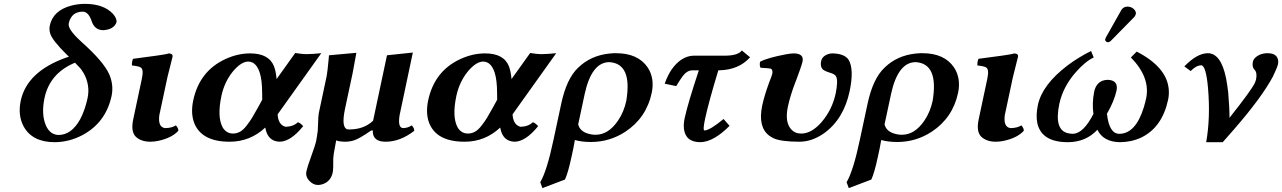

<svg xmlns="http://www.w3.org/2000/svg" viewBox="-20 -718 6584 986"><path d="M383.3 -377 365.2 -396Q236.8 -342.8 209 -216.8Q190.4 -130.4 216.8 -71.3Q238.3 -25.9 280.3 -24.9Q346.7 -24.9 391.1 -104.5Q415.5 -149.4 429.7 -213.9Q443.8 -280.8 409.7 -342.3Q397.9 -362.8 383.3 -377ZM334 -426.8 322.3 -438Q250.5 -508.8 238.3 -544.4Q231.4 -565.9 235.8 -586.9Q252.4 -664.6 347.2 -689.5Q379.4 -697.8 415.5 -698.2Q511.2 -698.2 559.1 -647.9Q581.5 -623.5 578.1 -603Q564 -566.4 510.7 -563Q473.1 -563 456.1 -596.2Q453.1 -602.5 451.2 -607.9Q435.5 -656.7 405.8 -658.2Q348.6 -658.2 334 -602.1Q333.5 -599.1 333 -597.2Q327.1 -569.3 391.1 -509.8Q397 -504.4 403.8 -498Q509.8 -402.8 539.6 -339.4Q564.9 -283.2 553.2 -226.1Q523.9 -89.4 404.8 -24.9Q335.9 11.7 261.2 12.2Q146 12.2 101.6 -68.4Q70.8 -125 86.4 -200.2Q118.2 -350.6 320.3 -422.4Q327.6 -424.8 334 -426.8Z M798.3 -127Q790 -64.5 828.1 -60.1Q861.8 -60.5 883.3 -74.2Q897.5 -58.1 895.5 -45.9Q861.8 -9.8 794.9 4.9Q772.9 9.8 752.4 9.8Q705.1 9.8 677.7 -15.6Q676.3 -17.1 675.3 -18.1Q651.4 -44.4 664.1 -105L708.5 -314Q718.8 -361.3 702.6 -371.6Q691.4 -378.4 657.7 -381.8Q656.2 -399.4 663.1 -416Q819.8 -436 840.8 -441.9Q844.7 -442.9 847.2 -443.8Q868.7 -442.4 866.2 -426.8Q865.7 -425.3 839.8 -321.3Z M1326.7 -206.1 1326.2 -241.2Q1326.2 -370.1 1277.3 -396.5Q1266.6 -401.9 1255.4 -401.9Q1218.3 -401.9 1175.3 -350.1Q1132.8 -297.4 1117.2 -226.1Q1093.8 -115.7 1124.5 -62Q1143.1 -32.7 1175.8 -32.2Q1195.3 -32.2 1212.2 -41.3Q1229 -50.3 1246.3 -72.8Q1263.7 -95.2 1274.4 -113Q1285.2 -130.9 1305.7 -167.5ZM1264.6 -443.8Q1361.8 -443.8 1387.7 -376Q1397 -350.6 1400.4 -312L1496.1 -445.8Q1533.7 -439.9 1551.8 -439.9Q1581.1 -439.9 1629.9 -444.8L1405.8 -130.9Q1408.2 -83 1439 -69.3Q1443.8 -67.4 1447.3 -66.9Q1486.3 -67.9 1509.8 -90.3Q1522 -86.9 1537.1 -70.3Q1472.7 9.3 1416 9.8Q1354 7.8 1342.3 -63Q1264.6 9.8 1159.2 9.8Q1017.6 9.8 978.5 -83.5Q958 -134.3 972.2 -202.1Q1004.4 -353.5 1138.2 -415Q1201.2 -443.8 1264.6 -443.8Z M1894.5 -48.3 1886.2 -47.9Q1824.7 -5.4 1797.9 2.9Q1775.4 9.8 1751 9.8Q1721.2 9.3 1706.5 2.9Q1704.6 14.2 1700.2 37.1Q1691.9 77.6 1691.4 96.2Q1692.4 147.9 1688.5 168Q1678.2 215.8 1633.3 229Q1622.1 231.9 1611.8 231.9Q1587.9 231.9 1566.4 208.5Q1548.3 187.5 1553.2 163.1Q1559.1 136.7 1575.7 91.8Q1599.6 26.4 1604 3.9Q1606 -4.4 1608.4 -22.9Q1610.4 -38.1 1611.8 -45.9Q1612.8 -56.2 1613.3 -81.1Q1614.3 -121.6 1617.2 -137.2L1656.7 -323.2Q1659.2 -334.5 1662.4 -362.1Q1665.5 -389.6 1667.5 -411.6L1669.4 -434.1L1810.1 -446.8Q1810.1 -445.8 1791 -342.8L1752 -160.2Q1731 -61 1765.1 -53.7Q1769 -53.2 1772.5 -53.2Q1839.8 -53.2 1884.3 -87.9Q1891.1 -93.3 1896 -98.1L1967.3 -434.1L2100.1 -448.2L2032.2 -127Q2021.5 -62 2049.8 -60.1Q2074.2 -60.5 2094.7 -74.2Q2108.9 -58.1 2106.9 -45.9Q2035.2 9.8 1960 9.8Q1894 9.8 1894.5 -44.9Q1894.5 -46.9 1894.5 -48.3Z M2533.2 -206.1 2532.7 -241.2Q2532.7 -370.1 2483.9 -396.5Q2473.1 -401.9 2461.9 -401.9Q2424.8 -401.9 2381.8 -350.1Q2339.4 -297.4 2323.7 -226.1Q2300.3 -115.7 2331.1 -62Q2349.6 -32.7 2382.3 -32.2Q2401.9 -32.2 2418.7 -41.3Q2435.5 -50.3 2452.9 -72.8Q2470.2 -95.2 2481 -113Q2491.7 -130.9 2512.2 -167.5ZM2471.2 -443.8Q2568.4 -443.8 2594.2 -376Q2603.5 -350.6 2606.9 -312L2702.6 -445.8Q2740.2 -439.9 2758.3 -439.9Q2787.6 -439.9 2836.4 -444.8L2612.3 -130.9Q2614.7 -83 2645.5 -69.3Q2650.4 -67.4 2653.8 -66.9Q2692.9 -67.9 2716.3 -90.3Q2728.5 -86.9 2743.7 -70.3Q2679.2 9.3 2622.6 9.8Q2560.5 7.8 2548.8 -63Q2471.2 9.8 2365.7 9.8Q2224.1 9.8 2185.1 -83.5Q2164.6 -134.3 2178.7 -202.1Q2210.9 -353.5 2344.7 -415Q2407.7 -443.8 2471.2 -443.8Z M3196.3 -200.2Q3228 -391.6 3109.4 -398.9Q3018.1 -398.9 2982.4 -234.4Q2981.9 -232.4 2981.9 -231.9L2949.2 -79.1Q2959.5 -37.6 3016.6 -27.8Q3027.8 -25.9 3038.1 -25.9Q3104.5 -25.9 3153.8 -98.6Q3184.1 -143.1 3196.3 -200.2ZM2881.3 204.1 2765.6 248 2754.4 217.8Q2788.6 159.7 2821.8 2.9L2862.3 -186Q2889.6 -314 2948.7 -370.1Q2956.1 -377 2966.8 -386.2Q3034.2 -440.9 3133.3 -444.8Q3138.7 -444.8 3144 -444.8Q3256.3 -444.8 3306.2 -371.6Q3342.3 -316.4 3327.1 -242.2Q3299.8 -112.8 3191.4 -41.5Q3111.3 10.7 3016.1 11.2Q2966.8 11.2 2932.1 1Q2931.2 6.3 2929.2 17.6Q2927.2 30.3 2925.8 36.1V37.1L2925.3 38.1V39.1V40L2924.8 41V42L2924.3 43V43.9L2923.8 44.9V45.9V46.9L2923.3 47.9V48.8L2922.9 49.8V50.8L2922.4 51.8V52.7L2921.9 54.2V55.2V56.2L2921.4 57.1V58.1L2920.9 59.1V60.1L2920.4 61.5V62.5L2919.9 63.5V64.5L2919.4 65.4V66.4L2918.9 67.9V68.8V69.8L2918.5 70.8V71.8L2918 72.8V74.2L2917.5 75.2V76.2L2917 77.1V78.1L2916.5 79.1V80.6V81.5L2916 82.5V83.5L2915.5 84.5V85.4L2915 86.9Q2897.5 169.4 2881.3 204.1Z M3542 -432.1H3706.1Q3771.5 -433.1 3789.6 -459L3832 -423.8Q3773.9 -358.9 3672.9 -356.9H3668.9Q3620.1 -196.3 3601.1 -108.9Q3587.9 -47.9 3598.1 -47.9Q3626 -49.3 3695.8 -106.9L3726.6 -71.8Q3645 10.3 3577.6 12.2Q3500 12.2 3492.2 -57.6Q3489.7 -82 3496.1 -111.8Q3512.7 -188 3568.8 -356.9H3536.1Q3508.8 -356.9 3486.3 -327.6Q3475.1 -312.5 3452.6 -275.9L3393.6 -288.1Q3422.9 -373.5 3479 -411.6Q3509.3 -431.6 3542 -432.1Z M4343.3 -250Q4312.5 -105 4210.4 -32.7Q4149.9 9.3 4086.9 9.8Q3989.7 9.8 3952.1 -8.3Q3940.4 -14.2 3930.7 -21Q3871.6 -64.9 3894 -174.8Q3904.8 -225.6 3928.7 -291Q3932.1 -301.8 3938.5 -316.9Q3944.8 -333 3946.3 -340.8Q3949.2 -357.9 3939.5 -365.2Q3934.6 -367.2 3885.7 -370.1Q3879.4 -381.3 3883.3 -400.9Q3920.4 -420.9 4015.6 -439Q4042.5 -443.8 4055.2 -443.8Q4102.1 -443.8 4102.5 -412.6Q4102.5 -405.8 4100.6 -398.9Q4097.2 -382.3 4067.9 -303.7Q4066.4 -299.8 4064.9 -296.9Q4038.6 -228 4026.4 -171.9Q4008.3 -87.4 4046.4 -50.3Q4064.9 -31.7 4095.7 -32.2Q4147 -32.2 4198.2 -89.8Q4200.2 -91.8 4200.7 -92.8Q4253.9 -155.8 4271.5 -237.8Q4284.7 -301.8 4273.9 -325.2Q4267.1 -337.9 4240.2 -345.2Q4214.4 -353 4204.1 -362.8Q4191.4 -377.4 4196.8 -403.8Q4202.1 -429.2 4231.9 -439.9Q4243.2 -443.8 4254.4 -443.8Q4317.4 -442.9 4338.4 -410.2Q4366.7 -361.3 4343.3 -250Z M4769.5 -200.2Q4801.3 -391.6 4682.6 -398.9Q4591.3 -398.9 4555.7 -234.4Q4555.2 -232.4 4555.2 -231.9L4522.5 -79.1Q4532.7 -37.6 4589.8 -27.8Q4601.1 -25.9 4611.3 -25.9Q4677.7 -25.9 4727.1 -98.6Q4757.3 -143.1 4769.5 -200.2ZM4454.6 204.1 4338.9 248 4327.6 217.8Q4361.8 159.7 4395 2.9L4435.5 -186Q4462.9 -314 4522 -370.1Q4529.3 -377 4540 -386.2Q4607.4 -440.9 4706.5 -444.8Q4711.9 -444.8 4717.3 -444.8Q4829.6 -444.8 4879.4 -371.6Q4915.5 -316.4 4900.4 -242.2Q4873 -112.8 4764.6 -41.5Q4684.6 10.7 4589.4 11.2Q4540 11.2 4505.4 1Q4504.4 6.3 4502.4 17.6Q4500.5 30.3 4499 36.1V37.1L4498.5 38.1V39.1V40L4498 41V42L4497.6 43V43.9L4497.1 44.9V45.9V46.9L4496.6 47.9V48.8L4496.1 49.8V50.8L4495.6 51.8V52.7L4495.1 54.2V55.2V56.2L4494.6 57.1V58.1L4494.1 59.1V60.1L4493.7 61.5V62.5L4493.2 63.5V64.5L4492.7 65.4V66.4L4492.2 67.9V68.8V69.8L4491.7 70.8V71.8L4491.2 72.8V74.2L4490.7 75.2V76.2L4490.2 77.1V78.1L4489.7 79.1V80.6V81.5L4489.3 82.5V83.5L4488.8 84.5V85.4L4488.3 86.9Q4470.7 169.4 4454.6 204.1Z M5140.1 -127Q5131.8 -64.5 5169.9 -60.1Q5203.6 -60.5 5225.1 -74.2Q5239.3 -58.1 5237.3 -45.9Q5203.6 -9.8 5136.7 4.9Q5114.7 9.8 5094.2 9.8Q5046.9 9.8 5019.5 -15.6Q5018.1 -17.1 5017.1 -18.1Q4993.2 -44.4 5005.9 -105L5050.3 -314Q5060.5 -361.3 5044.4 -371.6Q5033.2 -378.4 4999.5 -381.8Q4998 -399.4 5004.9 -416Q5161.6 -436 5182.6 -441.9Q5186.5 -442.9 5189 -443.8Q5210.4 -442.4 5208 -426.8Q5207.5 -425.3 5181.6 -321.3Z M5770 -684.1Q5794.4 -684.1 5808.6 -664.6Q5814.5 -654.8 5813 -646Q5810.1 -636.7 5805.2 -630.9L5685.1 -508.8Q5677.2 -501.5 5672.4 -501Q5659.2 -501 5655.8 -511.2Q5655.3 -513.7 5655.3 -515.1Q5656.7 -521 5658.2 -523.9L5738.8 -667Q5749 -683.6 5770 -684.1ZM5979 -207Q5948.7 -64.5 5841.8 -12.2Q5791.5 11.7 5731.4 12.2Q5645.5 10.7 5615.7 -51.8Q5556.6 11.7 5464.4 12.2Q5329.1 12.2 5307.1 -85.4Q5298.8 -125.5 5310.1 -179.2Q5332.5 -283.7 5463.4 -382.8Q5518.1 -423.8 5583 -456.1L5596.7 -422.9Q5552.7 -402.3 5502.4 -344.7Q5439 -271 5420.4 -186Q5391.1 -47.9 5467.3 -33.2Q5478.5 -31.2 5490.2 -30.8Q5543.9 -32.7 5595.2 -132.8Q5587.4 -189.5 5599.1 -247.1Q5609.9 -297.9 5653.8 -306.6Q5661.6 -308.1 5668.5 -308.1Q5724.1 -306.2 5713.9 -252.9Q5701.7 -197.8 5664.6 -133.8Q5675.8 -31.7 5727.5 -30.8Q5812 -30.8 5854 -167Q5860.8 -189.9 5866.2 -213.9Q5887.7 -320.8 5787.6 -422.9L5817.4 -453.1Q5971.7 -373.5 5981.9 -260.3Q5984.4 -233.4 5979 -207Z M6489.3 -444.8Q6538.1 -444.8 6543.9 -407.7Q6544.9 -397.9 6543 -388.2Q6538.6 -369.6 6516.6 -324.2Q6458.5 -216.3 6319.3 -56.2Q6291.5 -23.9 6259.3 12.2H6174.3Q6196.8 -114.3 6183.6 -266.6Q6173.3 -381.3 6148.9 -382.8Q6122.1 -381.8 6094.7 -353L6062 -377Q6127.4 -444.3 6182.1 -444.8Q6250.5 -444.8 6276.4 -315.9Q6281.7 -288.1 6287.1 -246.1Q6294.4 -161.6 6293.9 -112.8Q6409.2 -258.3 6424.8 -293.5Q6428.7 -302.7 6430.2 -309.1Q6437.5 -345.2 6422.4 -359.9Q6408.7 -374 6414.1 -400.9Q6418.9 -422.9 6449.2 -437Q6468.3 -444.8 6489.3 -444.8Z"/></svg>

Font: Linux Libertine Slanted O
Style: Bold Slanted
Weight: 700
Designer: Philipp H. Poll
Foundry: Philipp H. Poll
Version: Version 5.0.0